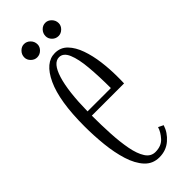

<svg xmlns="http://www.w3.org/2000/svg" viewBox="-215 -660 699 699"><g transform="rotate(-45 134.5 -310.0)"><path d="M140.5 11Q106.5 11 84.2 -13.2Q62 -37.5 49.5 -77.5Q37 -117.5 32 -165.8Q27 -214 27 -262.5Q27 -391.5 58.5 -459.2Q90 -527 139.5 -527Q168.5 -527 187.8 -507Q207 -487 218.5 -454.5Q230 -422 235 -383.2Q240 -344.5 240 -307Q240 -297.5 240 -288.5Q240 -279.5 239.5 -270.5H73.5Q73.5 -222 76 -176Q78.5 -130 85.5 -93.2Q92.5 -56.5 106.5 -34.8Q120.5 -13 144 -13Q174.5 -13 191.5 -31.8Q208.5 -50.5 214.5 -70.5L234 -61Q225 -32 200.2 -10.5Q175.5 11 140.5 11ZM139.5 -505.5Q109.5 -505.5 92.2 -450Q75 -394.5 73.5 -292.5H193.5Q193.5 -353 189.2 -401.2Q185 -449.5 173.2 -477.5Q161.5 -505.5 139.5 -505.5ZM193 -561Q179 -561 169 -571Q159 -581 159 -594Q159 -608.5 169 -619Q179 -629.5 193 -629.5Q206 -629.5 216.2 -619Q226.5 -608.5 226.5 -594Q226.5 -581 216.2 -571Q206 -561 193 -561ZM83 -561Q70 -561 59.8 -571Q49.5 -581 49.5 -594Q49.5 -608.5 59.8 -619Q70 -629.5 83 -629.5Q97 -629.5 107.2 -619Q117.5 -608.5 117.5 -594Q117.5 -581 107.2 -571Q97 -561 83 -561Z"/></g></svg>

Font: Imbue 50pt ExtraLight
Style: Regular
Weight: 200
Designer: Tyler Finck
Foundry: Etcetera Type Company
Version: Version 1.102; ttfautohint (v1.8.3)